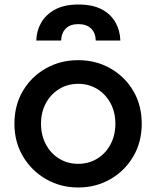

<svg xmlns="http://www.w3.org/2000/svg" viewBox="-20 -820 693 852"><path d="M327 12Q405 12 469 -24.5Q533 -61 571 -125Q609 -189 609 -271Q609 -353 571.5 -416.5Q534 -480 470 -516.5Q406 -553 327 -553Q248 -553 183.5 -516.5Q119 -480 81.5 -416.5Q44 -353 44 -271Q44 -190 82 -126Q120 -62 184.5 -25Q249 12 327 12ZM327 -93Q280 -93 242.5 -116Q205 -139 183.5 -179.5Q162 -220 162 -271Q162 -322 183.5 -362Q205 -402 242.5 -425Q280 -448 327 -448Q374 -448 411.5 -425Q449 -402 470.5 -362Q492 -322 492 -271Q492 -220 470.5 -179.5Q449 -139 411.5 -116Q374 -93 327 -93ZM141 -640H251Q253 -675 272.5 -694Q292 -713 328 -713Q363 -713 383.5 -694Q404 -675 405 -640H514Q513 -684 492.5 -720.5Q472 -757 431.5 -778.5Q391 -800 328 -800Q265 -800 224 -777.5Q183 -755 162.5 -719Q142 -683 141 -640Z"/></svg>

Font: Custom Plus Jakarta Sans SemiBold
Style: Regular
Weight: 600
Designer: Gumpita Rahayu & FullSphere
Foundry: Tokotype & FullSphere
Version: Version 1.001;hotconv 1.0.117;makeotfexe 2.5.65602